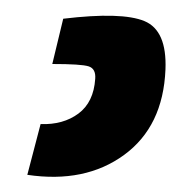

<svg xmlns="http://www.w3.org/2000/svg" viewBox="-20 14 248 246"><path d="M47 96 61 38Q136 29 165 41Q194 53 192 103Q189 176 139 212.5Q89 249 15 238L32 173Q61 174 80.5 159.5Q100 145 102 115Q103 102 93.5 99Q84 96 47 96Z"/></svg>

Font: exo2condensed_b
Style: Bold
Weight: 700
Width: 3
Designer: Natanael Gama
Version: Version 1.001;PS 001.001;hotconv 1.0.70;makeotf.lib2.5.58329